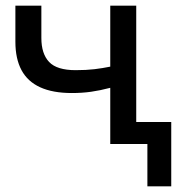

<svg xmlns="http://www.w3.org/2000/svg" viewBox="-20 -510 650 680"><path d="M502 150V0H412.5V-78H586.5V150ZM370.5 0V-199Q334.5 -189.5 302.5 -185Q270.5 -180.5 234.5 -180.5Q167 -180.5 122.5 -200.8Q78 -221 56.2 -261.5Q34.5 -302 34.5 -362V-490H126.5V-375.5Q126.5 -319.5 154 -290.5Q181.5 -261.5 248 -261.5Q286 -261.5 315 -265Q344 -268.5 370.5 -274V-490H462.5V0Z"/></svg>

Font: Geologica Roman Light
Style: Regular
Weight: 300
Designer: Sindre Bremnes, Frode Helland
Foundry: Monokrom Skriftforlag AS
Version: Version 1.010;gftools[0.9.28]